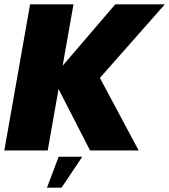

<svg xmlns="http://www.w3.org/2000/svg" viewBox="-31 -695 782 887"><path d="M-11 0H189.5L239.5 -283.5L385 0H609.5L430.5 -335L730.5 -675H501.5L258.5 -391.5L308.5 -675H108ZM186 172H253.5L349 29H240Z"/></svg>

Font: Anybody Thin ExtraBold
Style: Italic
Weight: 800
Italic angle: -10°
Version: Version 1.113;gftools[0.9.25]